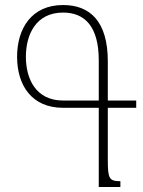

<svg xmlns="http://www.w3.org/2000/svg" viewBox="-20 -744 568 764"><path d="M373 0H459V-23C414 -23 409 -34 409 -107V-315H522V-344H409V-500C409 -659 338 -724 231 -724C105 -724 48 -630 48 -518C48 -405 106 -315 231 -315H373ZM231 -344C122 -344 83 -431 83 -518C83 -605 122 -694 231 -694C317 -694 373 -639 373 -504V-344Z"/></svg>

Font: Noto Serif Armenian ExtraCondensed ExtraLight
Style: Regular
Weight: 200
Width: 2
Designer: Monotype Design Team
Foundry: Monotype Imaging Inc.
Version: Version 2.008